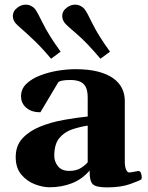

<svg xmlns="http://www.w3.org/2000/svg" viewBox="-20 -792 636 824"><path d="M47.4 -118.2Q47.4 -167 76.7 -198.5Q106 -230 152.6 -248.8Q199.2 -267.6 253.2 -277.3Q307.1 -287.1 356.4 -292V-372.6Q356.4 -403.8 347.2 -420.2Q337.9 -436.5 321.3 -442.6Q304.7 -448.7 282.7 -448.7Q258.3 -448.7 247.1 -446Q235.8 -443.4 231 -440.4L153.3 -310.1Q115.7 -310.1 93 -329.3Q70.3 -348.6 70.3 -378.9Q70.3 -410.6 93.5 -432.6Q116.7 -454.6 153.1 -468.5Q189.5 -482.4 229.5 -488.8Q269.5 -495.1 303.7 -495.1Q359.4 -495.1 399.7 -484.9Q439.9 -474.6 465.6 -456.3Q491.2 -438 503.4 -413.3Q515.6 -388.7 515.6 -359.4V-96.7Q515.6 -77.6 521 -64.7Q526.4 -51.8 534.2 -51.8Q541 -51.8 555.9 -54.9Q570.8 -58.1 573.7 -58.1Q582 -58.1 585.2 -48.6Q588.4 -39.1 588.4 -30.3Q588.4 -23.9 585.4 -21.5Q577.6 -16.1 538.1 -2Q498.5 12.2 439 12.2Q393.6 12.2 379.2 -0.5Q364.7 -13.2 364.7 -53.2V-60.5Q333 -22.9 288.6 -5.6Q244.1 11.7 192.9 11.7Q163.6 11.7 129.6 -1.2Q95.7 -14.2 71.5 -42.7Q47.4 -71.3 47.4 -118.2ZM212.9 -123Q212.9 -98.6 228.8 -78.6Q244.6 -58.6 276.9 -58.6Q308.1 -58.6 327.6 -71.3Q347.2 -84 356.4 -95.7V-252.9Q323.7 -248 290.5 -237.1Q257.3 -226.1 235.1 -200Q212.9 -173.8 212.9 -123ZM199.2 -540Q159.7 -586.9 127.2 -617.9Q94.7 -648.9 73.7 -667Q52.7 -685.1 46.4 -692.9Q41.5 -698.7 38.3 -706.5Q35.2 -714.4 35.2 -722.7Q35.2 -745.6 56.6 -760.7Q72.8 -772 89.8 -772Q102.5 -772 113 -766.8Q123.5 -761.7 130.4 -753.4Q139.6 -741.7 164.1 -691.7Q188.5 -641.6 240.2 -570.3ZM411.1 -540Q351.6 -610.4 309.8 -645.8Q268.1 -681.2 258.3 -692.9Q253.4 -698.7 250.2 -706.8Q247.1 -714.8 247.1 -723.1Q247.1 -745.6 268.6 -760.7Q284.7 -772 301.8 -772Q314.5 -772 325 -766.8Q335.4 -761.7 342.3 -753.4Q352.1 -742.2 376.2 -691.9Q400.4 -641.6 452.1 -570.3Z"/></svg>

Font: Gelasio
Style: Bold
Weight: 700
Designer: Eben Sorkin
Foundry: Eben Sorkin
Version: Version 1.008